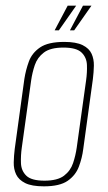

<svg xmlns="http://www.w3.org/2000/svg" viewBox="-20 -651 380 678"><path d="M135 7Q92 7 69 -4.5Q46 -16 37 -35Q28 -54 28.5 -77.5Q29 -101 32 -125L66 -372Q71 -404 82 -434Q93 -464 121.5 -483.5Q150 -503 207 -503Q249 -503 272 -491.5Q295 -480 303.5 -461Q312 -442 311.5 -419Q311 -396 308 -372L274 -125Q270 -93 258.5 -62.5Q247 -32 219 -12.5Q191 7 135 7ZM137 -13Q183 -13 206 -30.5Q229 -48 238 -75Q247 -102 251 -130L284 -367Q288 -395 287 -421.5Q286 -448 268 -465.5Q250 -483 204 -483Q158 -483 135 -465.5Q112 -448 103 -421.5Q94 -395 90 -367L57 -130Q53 -102 54 -75Q55 -48 73 -30.5Q91 -13 137 -13ZM173 -544 219 -631H249L188 -544ZM227 -544 273 -631H303L242 -544Z"/></svg>

Font: Alumni Sans Thin Thin
Style: Italic
Weight: 250
Italic angle: -8°
Version: Version 1.016